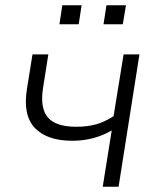

<svg xmlns="http://www.w3.org/2000/svg" viewBox="-20 -707 593 727"><path d="M369 0 403 -213Q336 -174 254 -174Q158 -174 112 -222.5Q66 -271 82 -370L103 -501H163L143 -374Q131 -297 161.5 -262Q192 -227 269 -227Q310 -227 343 -236Q376 -245 410 -267L448 -501H508L429 0ZM372 -615 383 -687H457L445 -615ZM205 -615 216 -687H289L278 -615Z"/></svg>

Font: Mulish Light
Style: Italic
Weight: 300
Italic angle: -9°
Designer: Vernon Adams
Foundry: Vernon Adams
Version: Version 3.603; ttfautohint (v1.8.3)